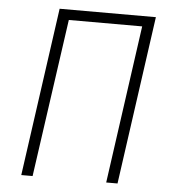

<svg xmlns="http://www.w3.org/2000/svg" viewBox="-50 -730 696 777"><g transform="rotate(5 297.5 -342.0)"><path d="M552 -684 456 0H410L500 -642H202L111 0H65L161 -684Z"/></g></svg>

Font: Fira Sans Condensed ExtraLight
Style: Italic
Weight: 275
Width: 3
Italic angle: -8°
Designer: Carrois Corporate & Edenspiekermann AG
Foundry: Carrois Corporate GbR & Edenspiekermann AG
Version: Version 4.203